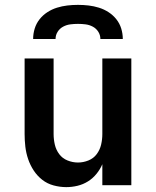

<svg xmlns="http://www.w3.org/2000/svg" viewBox="-20 -760 640 788"><path d="M252 8Q226 8 200 1Q174 -6 153.5 -22Q133 -38 118.5 -60Q104 -82 95.5 -107Q87 -132 84 -158Q81 -184 81 -210V-520H200V-210Q200 -188 205 -166.5Q210 -145 223 -127.5Q236 -110 257 -101.5Q278 -93 300 -93Q322 -93 343 -101.5Q364 -110 377 -127.5Q390 -145 395 -166.5Q400 -188 400 -210V-520H519V0H400V-86Q391 -65 376 -46.5Q361 -28 341 -15.5Q321 -3 298 2.5Q275 8 252 8ZM116 -600Q116 -622 122.5 -643Q129 -664 142.5 -681Q156 -698 174.5 -710Q193 -722 214 -728.5Q235 -735 256.5 -737.5Q278 -740 300 -740Q322 -740 343.5 -737.5Q365 -735 386 -728.5Q407 -722 425.5 -710Q444 -698 457.5 -681Q471 -664 477.5 -643Q484 -622 484 -600H392Q392 -616 383.5 -629.5Q375 -643 361 -650.5Q347 -658 331.5 -660Q316 -662 300 -662Q284 -662 268.5 -660Q253 -658 239 -650.5Q225 -643 216.5 -629.5Q208 -616 208 -600Z"/></svg>

Font: Iosevka Aile
Style: Bold
Weight: 700
Designer: Belleve Invis
Foundry: Belleve Invis
Version: Version 28.0.1; ttfautohint (v1.8.4)